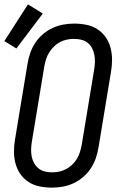

<svg xmlns="http://www.w3.org/2000/svg" viewBox="-34 -851 554 879"><path d="M204 8Q175 8 147.5 2.5Q120 -3 97.5 -17.5Q75 -32 59.5 -54Q44 -76 37 -102.5Q30 -129 30 -157.5Q30 -186 35 -214L92 -559Q96 -584 104.5 -608.5Q113 -633 127.5 -655Q142 -677 162.5 -694.5Q183 -712 207 -723Q231 -734 256 -738.5Q281 -743 305 -743Q334 -743 361.5 -737.5Q389 -732 411.5 -717.5Q434 -703 449.5 -681Q465 -659 472 -632.5Q479 -606 479 -577.5Q479 -549 474 -521L417 -176Q413 -151 404.5 -126.5Q396 -102 381.5 -80Q367 -58 346.5 -40.5Q326 -23 302.5 -12Q279 -1 253.5 3.5Q228 8 204 8ZM205 -62Q221 -62 237.5 -65.5Q254 -69 269 -77Q284 -85 297 -97.5Q310 -110 318.5 -124.5Q327 -139 332 -155Q337 -171 340 -187L397 -532Q400 -549 400.5 -566.5Q401 -584 398 -600Q395 -616 387.5 -630.5Q380 -645 367.5 -655Q355 -665 338.5 -669Q322 -673 304 -673Q288 -673 271.5 -669.5Q255 -666 240 -658Q225 -650 212.5 -637.5Q200 -625 191 -610.5Q182 -596 177 -580Q172 -564 169 -548L112 -203Q109 -186 108.5 -168.5Q108 -151 111 -135Q114 -119 122 -104.5Q130 -90 142.5 -80Q155 -70 171 -66Q187 -62 205 -62ZM41 -629 -14 -663 94 -831 162 -789Z"/></svg>

Font: Iosevka SS04
Style: Italic
Weight: 400
Italic angle: -9°
Monospace: yes
Designer: Belleve Invis
Foundry: Belleve Invis
Version: Version 19.0.0; ttfautohint (v1.8.4)